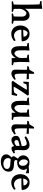

<svg xmlns="http://www.w3.org/2000/svg" viewBox="1793 -2578 1049 4675"><g transform="rotate(90 2317.5 -240.5)"><path d="M195 -745Q195 -703 194.5 -643Q194 -583 194 -517Q194 -451 193.5 -387Q193 -323 193 -273L197 -51L272 -30L260 0Q232 -2 205.5 -2.5Q179 -3 142 -3Q109 -3 80 -2Q51 -1 21 0L8 -30L90 -51Q92 -111 93 -177.5Q94 -244 94 -313Q94 -420 92 -513Q90 -606 86 -680L12 -693L1 -726Q41 -727 91.5 -732Q142 -737 195 -745ZM350 -436Q411 -436 447.5 -393Q484 -350 486 -280Q486 -228 485 -170.5Q484 -113 485 -51L562 -30L550 0Q523 -2 495.5 -2.5Q468 -3 432 -3Q399 -3 372 -2Q345 -1 316 0L304 -30L380 -51Q382 -92 383 -121.5Q384 -151 384.5 -180.5Q385 -210 385 -249Q384 -303 359 -331Q334 -359 291 -359Q275 -352 252 -330Q229 -308 211.5 -270Q194 -232 194 -179L158 -223Q161 -260 177.5 -297Q194 -334 220.5 -365.5Q247 -397 280.5 -416.5Q314 -436 350 -436Z M802 -436Q885 -436 935.5 -384Q986 -332 986 -246Q965 -242 931 -240Q897 -238 857 -237.5Q817 -237 779 -237Q736 -237 705 -237.5Q674 -238 672 -238V-282Q679 -281 702 -281Q725 -281 756.5 -282Q788 -283 820 -285Q852 -287 877 -290Q876 -307 866 -330Q856 -353 833 -370.5Q810 -388 770 -388Q737 -368 720.5 -327.5Q704 -287 704 -239Q704 -152 746.5 -104.5Q789 -57 848 -57Q875 -57 904 -67Q933 -77 962 -98L980 -61Q946 -30 903.5 -10.5Q861 9 809 9Q743 9 696 -20.5Q649 -50 624.5 -100.5Q600 -151 600 -212Q600 -274 625 -325Q650 -376 695 -406Q740 -436 802 -436Z M1236 12Q1178 12 1144 -32Q1110 -76 1107 -151Q1104 -186 1103.5 -240.5Q1103 -295 1105 -372L1034 -383L1023 -418Q1066 -418 1116 -422.5Q1166 -427 1211 -434Q1207 -373 1204.5 -313Q1202 -253 1207 -169Q1210 -120 1232.5 -93.5Q1255 -67 1288 -67Q1306 -71 1331 -94.5Q1356 -118 1375 -155.5Q1394 -193 1394 -239L1420 -182Q1414 -133 1388 -89Q1362 -45 1323 -16.5Q1284 12 1236 12ZM1395 0Q1395 -29 1394 -49.5Q1393 -70 1393 -91Q1393 -112 1395 -145L1389 -371L1317 -383L1307 -418Q1350 -418 1401.5 -423Q1453 -428 1493 -434Q1493 -415 1492 -384.5Q1491 -354 1490 -320Q1489 -286 1488.5 -255.5Q1488 -225 1488 -207Q1489 -173 1491.5 -139Q1494 -105 1498 -51L1573 -30L1558 0Q1532 -2 1513.5 -2Q1495 -2 1460 -2Q1445 -2 1427 -1Q1409 0 1395 0Z M1779 -545Q1776 -473 1775 -412Q1774 -351 1774 -298Q1774 -255 1774.5 -210.5Q1775 -166 1777 -137Q1779 -100 1791 -85.5Q1803 -71 1824 -71Q1861 -71 1907 -101L1924 -71Q1892 -42 1851 -17.5Q1810 7 1766 7Q1730 7 1703 -17Q1676 -41 1676 -93Q1676 -122 1677 -169.5Q1678 -217 1679 -278Q1679 -309 1679.5 -335.5Q1680 -362 1678 -381Q1678 -390 1666 -395Q1654 -400 1639.5 -402.5Q1625 -405 1613.5 -408.5Q1602 -412 1602 -418Q1624 -421 1641 -424.5Q1658 -428 1677 -433Q1695 -462 1709.5 -487.5Q1724 -513 1742 -545ZM1904 -419 1912 -363Q1841 -367 1763 -371Q1685 -375 1590 -379L1602 -418Z M1971 0Q1956 -13 1951 -33Q1994 -90 2035.5 -153.5Q2077 -217 2112 -274.5Q2147 -332 2167 -368Q2153 -370 2131 -370Q2107 -370 2079.5 -367Q2052 -364 2035 -359Q2025 -340 2019 -323.5Q2013 -307 2005 -285H1967Q1970 -320 1972 -356Q1974 -392 1974 -419Q2013 -418 2050 -417.5Q2087 -417 2133 -417Q2170 -417 2208 -417.5Q2246 -418 2288 -419Q2300 -406 2308 -388Q2289 -364 2263 -327Q2237 -290 2209 -248Q2181 -206 2155.5 -165.5Q2130 -125 2113 -94.5Q2096 -64 2092 -51Q2108 -48 2130 -48Q2155 -48 2184 -52Q2213 -56 2236 -64Q2248 -81 2257.5 -97.5Q2267 -114 2279 -137L2316 -127Q2310 -97 2303 -64.5Q2296 -32 2292 0Q2260 -1 2215.5 -1.5Q2171 -2 2125 -2Q2080 -2 2038.5 -1.5Q1997 -1 1971 0Z M2567 12Q2509 12 2475 -32Q2441 -76 2438 -151Q2435 -186 2434.5 -240.5Q2434 -295 2436 -372L2365 -383L2354 -418Q2397 -418 2447 -422.5Q2497 -427 2542 -434Q2538 -373 2535.5 -313Q2533 -253 2538 -169Q2541 -120 2563.5 -93.5Q2586 -67 2619 -67Q2637 -71 2662 -94.5Q2687 -118 2706 -155.5Q2725 -193 2725 -239L2751 -182Q2745 -133 2719 -89Q2693 -45 2654 -16.5Q2615 12 2567 12ZM2726 0Q2726 -29 2725 -49.5Q2724 -70 2724 -91Q2724 -112 2726 -145L2720 -371L2648 -383L2638 -418Q2681 -418 2732.5 -423Q2784 -428 2824 -434Q2824 -415 2823 -384.5Q2822 -354 2821 -320Q2820 -286 2819.5 -255.5Q2819 -225 2819 -207Q2820 -173 2822.5 -139Q2825 -105 2829 -51L2904 -30L2889 0Q2863 -2 2844.5 -2Q2826 -2 2791 -2Q2776 -2 2758 -1Q2740 0 2726 0Z M3110 -545Q3107 -473 3106 -412Q3105 -351 3105 -298Q3105 -255 3105.5 -210.5Q3106 -166 3108 -137Q3110 -100 3122 -85.5Q3134 -71 3155 -71Q3192 -71 3238 -101L3255 -71Q3223 -42 3182 -17.5Q3141 7 3097 7Q3061 7 3034 -17Q3007 -41 3007 -93Q3007 -122 3008 -169.5Q3009 -217 3010 -278Q3010 -309 3010.5 -335.5Q3011 -362 3009 -381Q3009 -390 2997 -395Q2985 -400 2970.5 -402.5Q2956 -405 2944.5 -408.5Q2933 -412 2933 -418Q2955 -421 2972 -424.5Q2989 -428 3008 -433Q3026 -462 3040.5 -487.5Q3055 -513 3073 -545ZM3235 -419 3243 -363Q3172 -367 3094 -371Q3016 -375 2921 -379L2933 -418Z M3513 -435Q3568 -435 3603 -397.5Q3638 -360 3638 -300Q3638 -255 3635 -217Q3632 -179 3632 -142Q3632 -102 3637 -85.5Q3642 -69 3658 -69Q3666 -69 3677 -72.5Q3688 -76 3701 -82L3716 -49Q3692 -31 3658 -13.5Q3624 4 3596 4Q3561 4 3546 -28.5Q3531 -61 3531 -109Q3531 -156 3533.5 -198.5Q3536 -241 3536 -271Q3536 -308 3524.5 -334.5Q3513 -361 3483 -369Q3442 -365 3402.5 -350Q3363 -335 3320 -312L3298 -348Q3351 -389 3406.5 -412Q3462 -435 3513 -435ZM3585 -259 3547 -197Q3518 -191 3495 -185.5Q3472 -180 3454 -175Q3421 -167 3405.5 -156.5Q3390 -146 3390 -119Q3390 -96 3402.5 -82Q3415 -68 3436 -68Q3466 -68 3501.5 -89.5Q3537 -111 3569 -146V-95Q3550 -72 3520 -49Q3490 -26 3455.5 -10Q3421 6 3388 6Q3346 6 3317 -26Q3288 -58 3288 -106Q3288 -156 3321.5 -178.5Q3355 -201 3421 -217Q3453 -225 3493.5 -234.5Q3534 -244 3585 -259Z M3861 -183 3905 -171Q3887 -147 3882.5 -129Q3878 -111 3878 -100Q3878 -72 3906 -64.5Q3934 -57 3972 -57Q4064 -55 4112 -26.5Q4160 2 4160 75Q4160 133 4126.5 175.5Q4093 218 4037.5 241Q3982 264 3916 264Q3839 264 3788.5 229.5Q3738 195 3738 133Q3738 98 3757 67.5Q3776 37 3803 14.5Q3830 -8 3852 -18L3882 -6Q3873 6 3860.5 19Q3848 32 3838.5 49.5Q3829 67 3829 91Q3829 126 3848.5 151Q3868 176 3901 189Q3934 202 3972 202Q4003 202 4031 192Q4059 182 4076.5 161.5Q4094 141 4094 109Q4094 74 4056 52Q4018 30 3930 30Q3845 30 3814 5.5Q3783 -19 3783 -58Q3803 -90 3816.5 -110.5Q3830 -131 3840 -147.5Q3850 -164 3861 -183ZM3907 -395Q3882 -380 3871.5 -352.5Q3861 -325 3861 -297Q3861 -268 3873 -240Q3885 -212 3908 -194Q3931 -176 3964 -176Q3991 -184 4004.5 -212.5Q4018 -241 4018 -274Q4018 -303 4004.5 -331Q3991 -359 3966.5 -377.5Q3942 -396 3907 -395ZM3935 -434Q3996 -434 4036 -413Q4076 -392 4096.5 -358Q4117 -324 4117 -286Q4117 -247 4096 -212Q4075 -177 4034 -155.5Q3993 -134 3931 -134Q3878 -134 3840 -154.5Q3802 -175 3782 -208.5Q3762 -242 3762 -280Q3762 -319 3782 -354Q3802 -389 3840.5 -411.5Q3879 -434 3935 -434ZM4198 -422Q4198 -408 4198 -383Q4198 -358 4198 -344Q4165 -355 4142.5 -361.5Q4120 -368 4100.5 -372Q4081 -376 4058 -379L4018 -412Q4050 -416 4085 -418Q4120 -420 4150 -421Q4180 -422 4198 -422Z M4422 -436Q4505 -436 4555.5 -384Q4606 -332 4606 -246Q4585 -242 4551 -240Q4517 -238 4477 -237.5Q4437 -237 4399 -237Q4356 -237 4325 -237.5Q4294 -238 4292 -238V-282Q4299 -281 4322 -281Q4345 -281 4376.5 -282Q4408 -283 4440 -285Q4472 -287 4497 -290Q4496 -307 4486 -330Q4476 -353 4453 -370.5Q4430 -388 4390 -388Q4357 -368 4340.5 -327.5Q4324 -287 4324 -239Q4324 -152 4366.5 -104.5Q4409 -57 4468 -57Q4495 -57 4524 -67Q4553 -77 4582 -98L4600 -61Q4566 -30 4523.5 -10.5Q4481 9 4429 9Q4363 9 4316 -20.5Q4269 -50 4244.5 -100.5Q4220 -151 4220 -212Q4220 -274 4245 -325Q4270 -376 4315 -406Q4360 -436 4422 -436Z"/></g></svg>

Font: Ruwudu Medium
Style: Regular
Weight: 500
Designer: Becca Hirsbrunner Spalinger
Foundry: SIL International
Version: Version 3.000